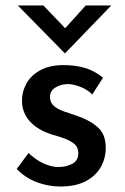

<svg xmlns="http://www.w3.org/2000/svg" viewBox="-20 -670 454 699"><path d="M200 9Q154 9 112 -7.5Q70 -24 41 -55L84 -113Q110 -88 138.5 -75Q167 -62 192 -62Q221 -62 243 -73.5Q265 -85 265 -112Q265 -134 250.5 -146Q236 -158 214 -166Q192 -174 167 -181Q115 -198 87.5 -229.5Q60 -261 60 -304Q60 -337 76.5 -366.5Q93 -396 127 -414.5Q161 -433 211 -433Q255 -433 290 -422.5Q325 -412 355 -387L316 -326Q298 -344 273.5 -353.5Q249 -363 229 -364Q202 -364 182 -351.5Q162 -339 162 -318Q162 -297 176 -284.5Q190 -272 212.5 -264.5Q235 -257 258 -249Q304 -234 334.5 -208Q365 -182 365 -132Q365 -94 347 -62Q329 -30 292.5 -10.5Q256 9 200 9ZM138 -650 229 -555 200 -548 292 -650H385L217 -476H216L45 -650Z"/></svg>

Font: Reem Kufi
Style: Regular
Weight: 400
Designer: Khaled Hosny
Version: Version 1.6